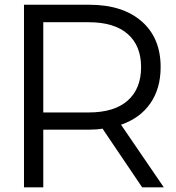

<svg xmlns="http://www.w3.org/2000/svg" viewBox="-20 -798 750 818"><path d="M360 -245.6H164.4V0H82.2V-777.8H360Q502.2 -777.8 583.3 -707.2Q664.4 -636.7 664.4 -512.2Q664.4 -421.1 620.6 -357.8Q576.7 -294.4 495.6 -266.7L677.8 0H585.6L416.7 -250Q393.3 -245.6 360 -245.6ZM581.1 -512.2Q581.1 -603.3 523.9 -653.3Q466.7 -703.3 357.8 -703.3H164.4V-318.9H357.8Q466.7 -318.9 523.9 -369.4Q581.1 -420 581.1 -512.2Z"/></svg>

Font: Paperlogy 4 Regular
Style: Regular
Weight: 400
Designer: redesigned by Lee Juim, glyphs from Gmarket Sans & Montserrat
Foundry: PT&
Version: Version 1.001